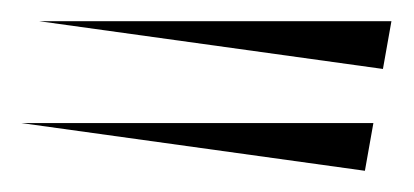

<svg xmlns="http://www.w3.org/2000/svg" viewBox="-20 -357 390 181"><path d="M324 -196 0 -241H332ZM341 -292 17 -337H349Z"/></svg>

Font: Faster One
Style: Regular
Weight: 400
Designer: Eduardo Rodriguez Tunni
Foundry: Eduardo Rodriguez Tunni
Version: Version 1.002